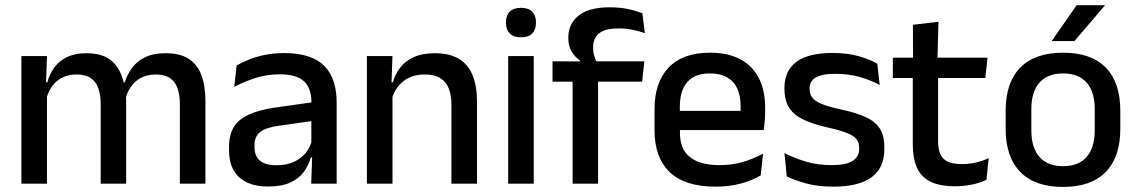

<svg xmlns="http://www.w3.org/2000/svg" viewBox="-20 -704 4358 736"><path d="M767.5 0H669.5V-304.5Q669.5 -339 660.8 -364.8Q652 -390.5 631.8 -404.5Q611.5 -418.5 577 -418.5Q544 -418.5 520 -405.5Q496 -392.5 481.2 -370.5Q466.5 -348.5 460 -320.5L447 -388.5H458.5Q467.5 -418 486 -443.5Q504.5 -469 536 -484.5Q567.5 -500 615.5 -500Q669.5 -500 703 -478.8Q736.5 -457.5 752 -416.2Q767.5 -375 767.5 -315.5ZM160 0H62V-489H160L156 -374.5L160 -368.5ZM463.5 0H366V-304.5Q366 -339 357.2 -364.8Q348.5 -390.5 328.2 -404.5Q308 -418.5 273.5 -418.5Q240.5 -418.5 216.5 -405.5Q192.5 -392.5 177.8 -370.5Q163 -348.5 156.5 -320.5L140.5 -388.5H161.5Q169.5 -419.5 187.8 -444.8Q206 -470 236.5 -485Q267 -500 311.5 -500Q379.5 -500 414.5 -465Q449.5 -430 458.5 -363Q461 -353.5 462.2 -341.5Q463.5 -329.5 463.5 -318Z M1270.5 0H1173L1177 -116L1173.5 -131V-285L1174 -309.5Q1174 -366 1145.2 -392.5Q1116.5 -419 1053 -419Q1001.5 -419 957.5 -404.5Q913.5 -390 878 -371L887 -453Q907 -464.5 934 -475.5Q961 -486.5 995 -493.5Q1029 -500.5 1069.5 -500.5Q1125 -500.5 1163.5 -487.2Q1202 -474 1225.5 -449Q1249 -424 1259.8 -389Q1270.5 -354 1270.5 -311ZM1007.5 11Q935 11 896.5 -24.8Q858 -60.5 858 -126.5V-141.5Q858 -211.5 901.2 -245.2Q944.5 -279 1037.5 -292L1184.5 -313L1190 -242L1049 -222Q998.5 -215 977 -197.8Q955.5 -180.5 955.5 -147V-140Q955.5 -106.5 976.2 -88.5Q997 -70.5 1039.5 -70.5Q1078.5 -70.5 1106.5 -83.5Q1134.5 -96.5 1152 -118.2Q1169.5 -140 1176 -166.5L1189.5 -101H1171.5Q1163.5 -71 1145 -45.5Q1126.5 -20 1093.2 -4.5Q1060 11 1007.5 11Z M1808.5 0H1710.5V-302Q1710.5 -337.5 1700.8 -363.5Q1691 -389.5 1668.8 -404Q1646.5 -418.5 1608 -418.5Q1572.5 -418.5 1546.5 -405.5Q1520.5 -392.5 1504.2 -370.5Q1488 -348.5 1481 -320.5L1465 -388.5H1486Q1494.5 -419.5 1514 -444.8Q1533.5 -470 1566 -485Q1598.5 -500 1646.5 -500Q1704 -500 1739.5 -478.2Q1775 -456.5 1791.8 -415Q1808.5 -373.5 1808.5 -313ZM1484.5 0H1386.5V-489H1484.5L1480.5 -374.5L1484.5 -368.5Z M2026 0H1928V-489H2026ZM1977 -561Q1948 -561 1933.8 -575.8Q1919.5 -590.5 1919.5 -616.5V-618.5Q1919.5 -644.5 1933.8 -659.2Q1948 -674 1977 -674Q2006 -674 2020.2 -659.2Q2034.5 -644.5 2034.5 -618.5V-616.5Q2034.5 -590 2020.2 -575.5Q2006 -561 1977 -561Z M2318 -676Q2356 -676 2386.8 -669.5Q2417.5 -663 2442.5 -653L2452 -577Q2428.5 -585 2404.2 -590Q2380 -595 2350 -595Q2314.5 -595 2293.2 -586Q2272 -577 2262.8 -560.8Q2253.5 -544.5 2253.5 -522V-520Q2253.5 -504 2258 -489.5Q2262.5 -475 2268 -463.5L2203 -461.5V-473Q2184.5 -484.5 2171.5 -505.8Q2158.5 -527 2158.5 -557V-559.5Q2158.5 -612 2197.5 -644Q2236.5 -676 2318 -676ZM2272.5 0H2175V-440.5H2272.5ZM2441.5 -391H2098V-469L2212.5 -468.5L2252.5 -469H2450Z M2722.5 11.5Q2605.5 11.5 2547.2 -44.2Q2489 -100 2489 -205V-285Q2489 -388.5 2543.2 -445.2Q2597.5 -502 2701.5 -502Q2772 -502 2819 -476.2Q2866 -450.5 2889.5 -403.5Q2913 -356.5 2913 -292V-273.5Q2913 -256.5 2911.5 -239Q2910 -221.5 2907.5 -205.5H2817.5Q2818.5 -231.5 2818.8 -254.5Q2819 -277.5 2819 -296.5Q2819 -337 2806 -365Q2793 -393 2767 -407.8Q2741 -422.5 2701.5 -422.5Q2643 -422.5 2614.5 -389.2Q2586 -356 2586 -294.5V-248.5L2586.5 -237V-193.5Q2586.5 -166 2594.8 -143.5Q2603 -121 2621.2 -104.8Q2639.5 -88.5 2668.5 -79.8Q2697.5 -71 2739 -71Q2786 -71 2827.2 -83Q2868.5 -95 2905 -115L2896 -31.5Q2863 -12 2819.2 -0.2Q2775.5 11.5 2722.5 11.5ZM2887.5 -205.5H2541V-279H2887.5Z M3174 11.5Q3115 11.5 3070.5 -0.8Q3026 -13 2996 -27.5L2987 -117Q3024 -98.5 3068.5 -84.8Q3113 -71 3168.5 -71Q3222 -71 3247.8 -86.8Q3273.5 -102.5 3273.5 -133.5V-137.5Q3273.5 -157.5 3263 -170.8Q3252.5 -184 3225.8 -194.5Q3199 -205 3150 -216Q3088.5 -230 3053 -249Q3017.5 -268 3002.2 -295.8Q2987 -323.5 2987 -362.5V-367Q2987 -433 3033 -467Q3079 -501 3171 -501Q3229 -501 3272 -488.5Q3315 -476 3343 -460L3352 -378.5Q3318.5 -396.5 3275.8 -408.8Q3233 -421 3181 -421Q3145.5 -421 3124 -414.2Q3102.5 -407.5 3093 -395.2Q3083.5 -383 3083.5 -366V-362.5Q3083.5 -344 3093.5 -330.2Q3103.5 -316.5 3129.2 -305.8Q3155 -295 3201 -285Q3263 -272 3300 -254.5Q3337 -237 3353.5 -209.8Q3370 -182.5 3370 -139.5V-132Q3370 -60.5 3321 -24.5Q3272 11.5 3174 11.5Z M3640.5 10Q3582 10 3546.5 -7.8Q3511 -25.5 3495 -61.2Q3479 -97 3479 -150.5V-449.5H3576V-162Q3576 -117 3596.5 -96Q3617 -75 3665.5 -75Q3694.5 -75 3721 -81Q3747.5 -87 3770 -98L3761.5 -15Q3737.5 -3 3706 3.5Q3674.5 10 3640.5 10ZM3757 -405H3402.5V-483H3765.5ZM3573.5 -474.5H3480L3479.5 -609L3577.5 -620.5Z M4055 12.5Q3947 12.5 3891 -45Q3835 -102.5 3835 -210.5V-280Q3835 -387.5 3891 -444.8Q3947 -502 4055 -502Q4163 -502 4218.8 -444.8Q4274.5 -387.5 4274.5 -280V-210.5Q4274.5 -102.5 4218.8 -45Q4163 12.5 4055 12.5ZM4055 -67Q4114.5 -67 4145.5 -102.5Q4176.5 -138 4176.5 -204.5V-286Q4176.5 -352 4145.5 -387.2Q4114.5 -422.5 4055 -422.5Q3995.5 -422.5 3964.5 -387.2Q3933.5 -352 3933.5 -286V-204.5Q3933.5 -138 3964.5 -102.5Q3995.5 -67 4055 -67ZM4012.5 -548 4107 -684H4215V-682.5L4098.5 -546.5H4012.5Z"/></svg>

Font: Anek Malayalam Medium
Style: Regular
Weight: 500
Designer: Maithili Shingre (Malayalam) & Yesha Goshar (Latin)
Foundry: Ek Type
Version: Version 1.003